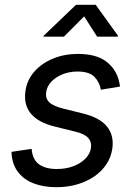

<svg xmlns="http://www.w3.org/2000/svg" viewBox="-20 -777 561 809"><path d="M218.3 11.7Q163.6 11.7 122.8 -3.9Q82 -19.5 57.9 -49.6Q33.7 -79.6 29.3 -123.5Q28.8 -127 28.8 -130.4Q28.8 -133.8 28.8 -137.2L113.3 -149.9Q116.7 -105 144 -85Q171.4 -64.9 219.2 -64.9Q258.3 -64.9 289.6 -76.9Q320.8 -88.9 340.3 -109.1Q359.9 -129.4 363.3 -153.8Q366.7 -179.2 351.1 -196.3Q335.4 -213.4 297.9 -222.2L210.9 -243.7Q141.1 -260.7 109.9 -298.6Q78.6 -336.4 87.4 -394.5Q94.2 -440.9 125.2 -475.8Q156.2 -510.7 203.9 -530.3Q251.5 -549.8 308.1 -549.8Q386.2 -549.8 428.2 -517.3Q470.2 -484.9 481.9 -433.1Q482.9 -428.2 484.1 -422.9Q485.4 -417.5 485.4 -412.1L404.8 -398.9Q399.9 -430.2 378.2 -452.9Q356.4 -475.6 306.6 -475.6Q272.5 -475.6 243.9 -464.1Q215.3 -452.6 196.8 -433.3Q178.2 -414.1 174.8 -389.6Q170.4 -361.8 188.2 -345.5Q206.1 -329.1 250.5 -318.4L329.6 -298.8Q399.9 -281.7 430.7 -243.9Q461.4 -206.1 453.1 -149.4Q447.8 -114.3 428 -84.5Q408.2 -54.7 376.7 -33.2Q345.2 -11.7 304.9 0Q264.6 11.7 218.3 11.7ZM249.5 -622.6H163.6L164.1 -626.5L300.3 -756.8H383.3L477.1 -626.5L476.1 -622.6H389.2L334.5 -708Z"/></svg>

Font: Inter 16pt
Style: Italic
Weight: 400
Italic angle: -9.3988°
Version: Version 4.001;git-66647c0bb